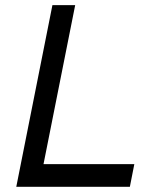

<svg xmlns="http://www.w3.org/2000/svg" viewBox="-20 -717 561 737"><path d="M147 -86.9H495.6L478.5 0H42.5L181.2 -697.3H268.6Z"/></svg>

Font: Qaz
Style: Italic
Weight: 400
Italic angle: -11.25°
Designer: GGBotNet
Foundry: f0n7
Version: 0.70